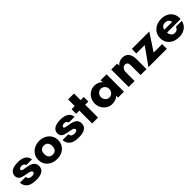

<svg xmlns="http://www.w3.org/2000/svg" viewBox="362 -2016 3434 3434"><g transform="rotate(-45 2078.5 -299.5)"><path d="M467.8 -307.1H320.8Q317.4 -334.5 296.9 -346.2Q276.4 -357.9 250 -357.9Q226.6 -357.9 208.3 -346.7Q189.9 -335.4 189.9 -316.9Q189.9 -306.2 202.1 -298.8Q214.4 -291.5 234.4 -288.1Q254.4 -284.7 280 -280Q305.7 -275.4 332.5 -270.8Q359.4 -266.1 385 -255.6Q410.6 -245.1 430.7 -230.5Q450.7 -215.8 462.9 -190.4Q475.1 -165 475.1 -131.8Q475.1 9.8 257.8 9.8Q189.9 9.8 139.4 -7.1Q88.9 -23.9 56.4 -63.7Q23.9 -103.5 20 -164.1H168.9Q168.9 -145 175.5 -131.3Q182.1 -117.7 191.4 -110.8Q200.7 -104 214.6 -99.9Q228.5 -95.7 238.5 -95Q248.5 -94.2 261.2 -94.2Q288.1 -94.2 306.2 -104Q324.2 -113.8 324.2 -130.9Q324.2 -149.4 308.6 -161.4Q293 -173.3 267.8 -179.4Q242.7 -185.5 212.2 -190.2Q181.6 -194.8 151.1 -202.4Q120.6 -210 95.5 -221.4Q70.3 -232.9 54.7 -255.6Q39.1 -278.3 39.1 -311Q39.1 -379.4 92.5 -415.3Q146 -451.2 253.9 -451.2Q345.2 -451.2 401.6 -415.8Q458 -380.4 467.8 -307.1Z M792 -104Q820.8 -104 841.6 -113.8Q862.3 -123.5 873.3 -140.9Q884.3 -158.2 889.2 -177.5Q894 -196.8 894 -219.2Q894 -241.2 888.9 -260.5Q883.8 -279.8 872.6 -296.6Q861.3 -313.5 840.6 -323.2Q819.8 -333 792 -333Q763.7 -333 742.7 -323.2Q721.7 -313.5 710.4 -296.6Q699.2 -279.8 694.1 -260.5Q689 -241.2 689 -219.2Q689 -201.2 691.9 -185.5Q694.8 -169.9 702.1 -154.5Q709.5 -139.2 720.7 -128.2Q731.9 -117.2 750.2 -110.6Q768.6 -104 792 -104ZM1043 -220.2Q1043 -151.4 1009.3 -98.6Q975.6 -45.9 918.9 -18.6Q862.3 8.8 792 8.8Q683.6 8.8 611.8 -54Q540 -116.7 540 -220.2Q540 -287.6 574.2 -340.6Q608.4 -393.6 665.8 -421.9Q723.1 -450.2 792 -450.2Q860.8 -450.2 917.7 -421.9Q974.6 -393.6 1008.8 -340.6Q1043 -287.6 1043 -220.2Z M1545.4 -307.1H1398.4Q1395 -334.5 1374.5 -346.2Q1354 -357.9 1327.6 -357.9Q1304.2 -357.9 1285.9 -346.7Q1267.6 -335.4 1267.6 -316.9Q1267.6 -306.2 1279.8 -298.8Q1292 -291.5 1312 -288.1Q1332 -284.7 1357.7 -280Q1383.3 -275.4 1410.2 -270.8Q1437 -266.1 1462.6 -255.6Q1488.3 -245.1 1508.3 -230.5Q1528.3 -215.8 1540.5 -190.4Q1552.7 -165 1552.7 -131.8Q1552.7 9.8 1335.4 9.8Q1267.6 9.8 1217 -7.1Q1166.5 -23.9 1134 -63.7Q1101.6 -103.5 1097.7 -164.1H1246.6Q1246.6 -145 1253.2 -131.3Q1259.8 -117.7 1269 -110.8Q1278.3 -104 1292.2 -99.9Q1306.2 -95.7 1316.2 -95Q1326.2 -94.2 1338.9 -94.2Q1365.7 -94.2 1383.8 -104Q1401.9 -113.8 1401.9 -130.9Q1401.9 -149.4 1386.2 -161.4Q1370.6 -173.3 1345.5 -179.4Q1320.3 -185.5 1289.8 -190.2Q1259.3 -194.8 1228.8 -202.4Q1198.2 -210 1173.1 -221.4Q1147.9 -232.9 1132.3 -255.6Q1116.7 -278.3 1116.7 -311Q1116.7 -379.4 1170.2 -415.3Q1223.6 -451.2 1331.5 -451.2Q1422.9 -451.2 1479.2 -415.8Q1535.6 -380.4 1545.4 -307.1Z M1831.5 -325.2V0H1682.6V-325.2H1602.5V-440.9H1682.6V-608.9H1831.5V-440.9H1911.6V-325.2Z M2305.7 -142.8Q2335.9 -175.8 2335.9 -220.2Q2335.9 -264.6 2305.7 -297.4Q2275.4 -330.1 2231 -330.1Q2186.5 -330.1 2156.2 -297.4Q2126 -264.6 2126 -220.2Q2126 -175.8 2156.2 -142.8Q2186.5 -109.9 2231 -109.9Q2275.4 -109.9 2305.7 -142.8ZM2486.3 -439.9V0H2335.9V-53.2Q2314.9 -21.5 2273.2 -5.9Q2231.4 9.8 2185.1 9.8Q2124 9.8 2073.5 -22.2Q2022.9 -54.2 1994.6 -106.9Q1966.3 -159.7 1966.3 -220.2Q1966.3 -280.8 1994.6 -333.7Q2022.9 -386.7 2073.5 -418.9Q2124 -451.2 2185.1 -451.2Q2283.7 -451.2 2335.9 -387.2V-439.9Z M3057.1 -250V0H2906.7V-250Q2906.7 -330.1 2839.8 -330.1Q2804.7 -330.1 2780.3 -297.9Q2755.9 -265.6 2755.9 -220.2V0H2606V-440.9H2755.9V-387.2Q2778.8 -417 2813.7 -434.1Q2848.6 -451.2 2891.1 -451.2Q2976.6 -451.2 3016.8 -397.9Q3057.1 -344.7 3057.1 -250Z M3570.8 -119.1V0H3106.4L3338.4 -327.1H3126.5V-440.9H3568.4L3356.4 -119.1Z M3781.2 -272.9H3978.5Q3978 -276.4 3977.1 -281.7Q3976.1 -287.1 3970 -301.3Q3963.9 -315.4 3954.3 -326.4Q3944.8 -337.4 3925.3 -346.2Q3905.8 -355 3880.4 -355Q3854 -355 3834 -346.4Q3814 -337.9 3804.4 -325.9Q3794.9 -314 3789.1 -302Q3783.2 -290 3782.2 -281.2ZM4122.6 -230Q4122.6 -225.6 4122.1 -216.1Q4121.6 -206.5 4121.6 -202.1H3779.3Q3779.3 -161.6 3805.9 -129.4Q3832.5 -97.2 3874.5 -97.2Q3912.6 -97.2 3936.5 -117.7Q3960.4 -138.2 3961.4 -164.1H4114.3Q4095.2 -79.1 4031.7 -34.7Q3968.3 9.8 3877.4 9.8Q3762.7 9.8 3691.7 -53Q3620.6 -115.7 3620.6 -220.2Q3620.6 -322.8 3693.1 -387Q3765.6 -451.2 3877.4 -451.2Q3945.3 -451.2 4000.2 -425.8Q4055.2 -400.4 4088.9 -349.4Q4122.6 -298.3 4122.6 -230Z"/></g></svg>

Font: Glacial Indifference
Style: Bold
Weight: 700
Version: Version 1.001